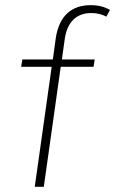

<svg xmlns="http://www.w3.org/2000/svg" viewBox="-20 -723 446 743"><path d="M114.5 0H149.5L215 -464.5H342L346.5 -493H219.5L230.5 -571.5C240 -638.5 276 -672.5 333.5 -672.5C355.5 -672.5 374 -668 391.5 -658.5L405.5 -684.5C386 -696 362.5 -703 330.5 -703C260 -703 208.5 -665 195.5 -573L184.5 -493H66.5L62 -464.5H180Z"/></svg>

Font: HK Grotesk ExtraLight
Style: Italic
Weight: 200
Italic angle: -16°
Designer: Alfredo Marco Pradil
Foundry: Hanken Design Co.
Version: Version 3.001;FEAKit 1.0